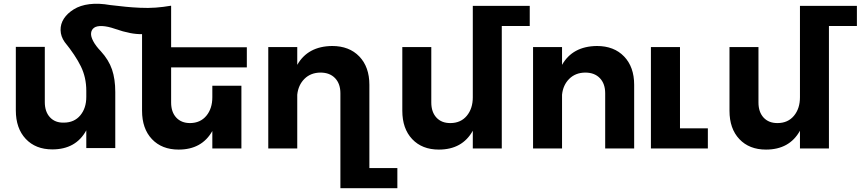

<svg xmlns="http://www.w3.org/2000/svg" viewBox="-20 -788 4568 1019"><path d="M1290 -430.2H888.2V-244.1Q888.2 -193.4 915.3 -164.1Q942.4 -134.8 988.8 -134.8Q1043.5 -135.3 1075.2 -173.6Q1106.9 -211.9 1106.9 -272V-333H1261.2V0H1106.9V-92.8Q1051.3 5.9 928.2 5.9Q838.9 5.9 786.4 -49.6Q733.9 -105 733.9 -200.2V-606.9Q675.8 -605 590.8 -634.8Q551.8 -648.4 522.5 -649.7Q493.2 -650.9 479.2 -640.6Q465.3 -630.4 463.4 -612.5Q461.4 -594.7 474.9 -569.3Q488.3 -543.9 515.1 -516.1Q557.1 -470.2 574.5 -419.2Q591.8 -368.2 591.8 -299.8V-2H438V-96.2Q382.8 4.9 257.8 4.9Q168.9 4.9 116.5 -51Q64 -106.9 64 -202.1V-539.1H217.8V-246.1Q217.8 -194.8 245.4 -165.3Q272.9 -135.7 319.8 -137.2Q374.5 -137.7 406.2 -175.8Q438 -213.9 438 -273.9V-306.2Q438 -377.4 408.9 -436.3Q379.9 -495.1 323.2 -564.9Q302.2 -594.7 301.5 -627.9Q300.8 -661.1 319.1 -689.2Q337.4 -717.3 371.6 -738.5Q405.8 -759.8 454.8 -765.9Q503.9 -772 564.9 -761.2Q619.1 -754.9 648.2 -752Q677.2 -749 721.9 -746.8Q766.6 -744.6 806.4 -747.6Q846.2 -750.5 888.2 -757.8L887.2 -756.8H888.2V-537.1H1290Z M1940.4 104H2088.9V210.9H1786.6V-293Q1786.6 -343.8 1758.3 -373.3Q1730 -402.8 1680.7 -402.8Q1628.9 -402.3 1595.9 -369.6Q1563 -336.9 1557.6 -285.2V0H1403.8V-538.1H1557.6V-443.8Q1613.8 -542.5 1742.7 -543.9Q1833.5 -543.9 1887 -488.3Q1940.4 -432.6 1940.4 -337.9Z M2791.5 -756.8V-649.9H2643.1V0H2489.3V-94.2Q2433.6 5.9 2309.1 5.9Q2220.2 5.9 2167.7 -49.6Q2115.2 -105 2115.2 -200.2V-538.1H2269V-244.1Q2269 -193.4 2296.4 -163.8Q2323.7 -134.3 2371.1 -134.8Q2425.8 -135.3 2457.5 -173.6Q2489.3 -211.9 2489.3 -272V-756.8Z M3147.9 -543.9Q3238.8 -543.9 3292.2 -488.3Q3345.7 -432.6 3345.7 -337.9V0H3191.9V-293Q3191.9 -343.8 3163.6 -373.3Q3135.3 -402.8 3085.9 -402.8Q3034.2 -402.3 3001.2 -369.6Q2968.3 -336.9 2962.9 -285.2V0H2809.1V-538.1H2962.9V-443.8Q3019 -542.5 3147.9 -543.9Z M3588.9 -106.9H3736.8V0H3434.6V-538.1H3588.9Z M4527.8 -756.8V-649.9H4379.4V0H4225.6V-94.2Q4169.9 5.9 4045.4 5.9Q3956.5 5.9 3904.1 -49.6Q3851.6 -105 3851.6 -200.2V-538.1H4005.4V-244.1Q4005.4 -193.4 4032.7 -163.8Q4060.1 -134.3 4107.4 -134.8Q4162.1 -135.3 4193.8 -173.6Q4225.6 -211.9 4225.6 -272V-756.8Z"/></svg>

Font: Montserrat arm SemiBold
Style: Regular
Weight: 600
Designer: Julieta Ulanovsky
Foundry: Julieta Ulanovsky
Version: Version 6.000;PS 006.000;hotconv 1.0.88;makeotf.lib2.5.64775